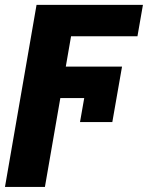

<svg xmlns="http://www.w3.org/2000/svg" viewBox="-61 -548 595 772"><path d="M246.6 -528.3 119.6 203.6H-41L85.9 -528.3ZM429.7 -280.3 407.2 -153.8H133.3L155.3 -280.3ZM513.7 -528.3 491.7 -402.3H176.3L198.2 -528.3ZM390.6 -57.1H260.7L299.8 -280.3H429.7Z"/></svg>

Font: Roboto Black
Style: Italic
Weight: 900
Italic angle: -12°
Designer: Christian Robertson
Foundry: Google
Version: Version 3.0; 2020